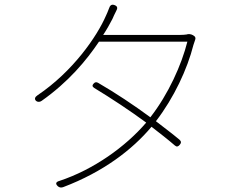

<svg xmlns="http://www.w3.org/2000/svg" viewBox="-20 -797 1020 830"><path d="M591 -646H426C442 -670 455 -694 466 -715C470 -725 476 -737 482 -749C489 -761 489 -770 475 -775C462 -780 455 -773 451 -760C447 -748 441 -736 438 -729C399 -639 295 -488 142 -385C131 -378 127 -368 137 -360C144 -355 153 -356 160 -361C275 -442 353 -535 408 -617H599H790C765 -517 708 -390 630 -290C558 -343 480 -395 404 -439C397 -443 391 -442 386 -437C378 -429 378 -423 387 -417C461 -372 540 -320 612 -267C523 -163 385 -64 237 -15C222 -11 218 -3 230 8C236 14 245 15 253 12C427 -54 552 -150 635 -249C671 -221 706 -194 736 -168C744 -161 750 -163 757 -171C764 -179 764 -186 756 -193C725 -219 690 -245 654 -273C732 -374 790 -499 816 -602C817 -606 820 -615 823 -623C827 -631 825 -639 817 -643L814 -645C805 -650 794 -651 787 -648C780 -647 771 -646 757 -646Z"/></svg>

Font: GenSenRounded2 TW EL
Style: Regular
Weight: 250
Version: Version 2.100;PS 2.1;hotconv 16.6.51;makeotf.lib2.5.65220 DE